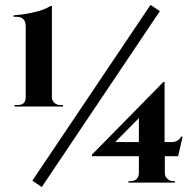

<svg xmlns="http://www.w3.org/2000/svg" viewBox="-20 -739 787 777"><path d="M111 -8 149 18 627 -694 589 -719ZM235 -314V-308H39V-314H52Q84 -314 84 -346V-632Q84 -671 47 -671H35V-677Q49 -678 66 -680Q88 -683 107 -687Q159 -698 185 -715H190V-346Q190 -333 200 -323Q210 -314 223 -314ZM647 -107V-39Q647 -25 657 -16Q667 -6 681 -6H688V0H500V-6H507Q540 -6 542 -38V-107H352V-113L641 -407H646V-164H674Q701 -164 713 -186H719L701 -107ZM542 -164V-261L446 -164Z"/></svg>

Font: Cinzel Bold(RUS BY LYAJKA)
Style: Regular
Weight: 700
Designer: Natanael Gama
Version: Version 1.001;PS 001.001;hotconv 1.0.56;makeotf.lib2.0.21325